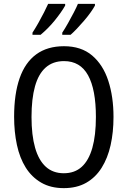

<svg xmlns="http://www.w3.org/2000/svg" viewBox="-20 -963 659 993"><path d="M567 -358Q567 -279 552 -212Q537 -145 505.5 -95Q474 -45 425.5 -17.5Q377 10 310 10Q242 10 193 -18.5Q144 -47 113 -96.5Q82 -146 67.5 -213.5Q53 -281 53 -359Q53 -477 81.5 -558.5Q110 -640 167.5 -682Q225 -724 311 -724Q400 -724 456.5 -676Q513 -628 540 -545.5Q567 -463 567 -358ZM143 -358Q143 -264 161.5 -199Q180 -134 217 -100.5Q254 -67 310 -67Q366 -67 402.5 -100Q439 -133 457.5 -198Q476 -263 476 -358Q476 -500 435.5 -573.5Q395 -647 311 -647Q254 -647 216.5 -614Q179 -581 161 -516.5Q143 -452 143 -358ZM471 -934Q463 -919 448 -898Q433 -877 414.5 -855.5Q396 -834 378 -815Q360 -796 345 -783H302V-794Q316 -815 332 -843.5Q348 -872 362 -899Q376 -926 383 -943H471ZM317 -934Q308 -918 294 -898Q280 -878 263 -857Q246 -836 227 -817Q208 -798 190 -783H148V-794Q163 -817 178.5 -844.5Q194 -872 207.5 -898.5Q221 -925 229 -943H317Z"/></svg>

Font: Noto Sans Khmer Condensed
Style: Regular
Weight: 400
Width: 3
Designer: Danh Hong and the Monotype Design Team
Foundry: Monotype Imaging Inc.
Version: Version 2.004